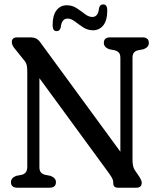

<svg xmlns="http://www.w3.org/2000/svg" viewBox="-20 -874 744 894"><path d="M240.5 -26Q240.5 0 211 0H60.5Q31 0 31 -26Q31 -45.5 55 -55L83 -60.5Q107 -68 107 -96.5V-539.5Q107 -559.5 104.5 -570.5Q102 -581.5 95 -590L49.5 -646.5Q35 -663.5 35 -678Q35 -700 59.5 -700H123.5Q150.5 -700 166 -679L540.5 -167.5V-603.5Q540.5 -619.5 534.8 -627.2Q529 -635 515.5 -639.5L487.5 -645Q463.5 -655 463.5 -674Q463.5 -700 493 -700H643Q673 -700 673 -674Q673 -654.5 649 -645L621 -639.5Q608 -635.5 602.5 -627.5Q597 -619.5 597 -603.5V-128.5Q597 -98.5 607.5 -82L627.5 -53Q640 -33 640 -23.5Q640 0 614.5 0H529.5Q507.5 0 507.5 -20Q507.5 -30.5 504.5 -39Q501.5 -47.5 488 -66.5L163.5 -510V-96.5Q163.5 -80.5 169.5 -72.5Q175.5 -64.5 188 -60.5L216 -55Q240.5 -45 240.5 -26ZM413 -733Q388 -733 367.2 -746.8Q346.5 -760.5 328.8 -774Q311 -787.5 294.5 -787.5Q267.5 -787.5 263 -747.5Q259 -729 244 -729Q225 -729 225 -757Q225 -803 243.2 -826.2Q261.5 -849.5 291 -849.5Q316.5 -849.5 337 -836Q357.5 -822.5 375.2 -808.8Q393 -795 410 -795Q437 -795 441 -835Q444.5 -853.5 460.5 -853.5Q479.5 -853.5 479.5 -825.5Q479.5 -779 461 -756Q442.5 -733 413 -733Z"/></svg>

Font: Fraunces 144pt S100
Style: Regular
Weight: 400
Version: Version 1.000; ttfautohint (v1.8.3)